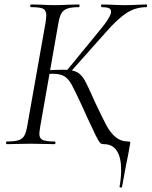

<svg xmlns="http://www.w3.org/2000/svg" viewBox="-20 -645 678 859"><path d="M11 -12Q45 -12 62.5 -17.5Q80 -23 88.5 -37.5Q97 -52 102 -82L184 -545Q187 -565 187 -576Q187 -599 173 -606Q159 -613 119 -613Q115 -613 115 -619Q115 -625 119 -625L164 -624Q202 -622 224 -622Q251 -622 291 -624L333 -625Q336 -625 336 -619Q336 -613 333 -613Q299 -613 281 -606.5Q263 -600 254.5 -585Q246 -570 241 -540L160 -79Q156 -53 156 -47Q156 -26 170.5 -19Q185 -12 225 -12Q228 -12 228 -6Q228 0 225 0Q196 0 179 -1L117 -2L54 -1Q38 0 11 0Q7 0 7 -6Q7 -12 11 -12ZM276 -326 421 -503Q477 -569 477 -593Q477 -604 467 -608.5Q457 -613 436 -613Q432 -613 432 -619Q432 -625 436 -625L475 -624Q511 -622 538 -622Q570 -622 602 -624L635 -625Q638 -625 638 -619Q638 -613 635 -613Q587 -613 546.5 -587Q506 -561 452 -499L290 -317ZM370 -120 347 -171Q315 -240 300.5 -266.5Q286 -293 267.5 -304Q249 -315 215 -315Q202 -315 191.5 -314Q181 -313 174 -312L175 -330Q234 -333 263 -333Q304 -333 324 -322.5Q344 -312 358.5 -286.5Q373 -261 406 -186Q440 -114 457 -82.5Q474 -51 497.5 -31.5Q521 -12 554 -12Q558 -12 560.5 -11Q563 -10 563 -7Q563 -6 561 4L554 44Q546 80 526 191Q526 194 520 194Q514 194 515 190Q522 151 522 115Q522 59 502.5 29.5Q483 0 445 0Q434 0 428 -5.5Q422 -11 407.5 -40.5Q393 -70 370 -120Z"/></svg>

Font: Cormorant Infant
Style: Italic
Weight: 400
Italic angle: -10°
Designer: Christian Thalmann (Catharsis Fonts)
Foundry: Catharsis Fonts
Version: Version 4.000